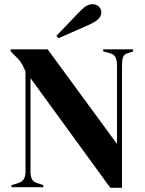

<svg xmlns="http://www.w3.org/2000/svg" viewBox="-20 -896 693 919"><path d="M35 -10 68 -20Q102 -30 102 -74V-555Q86 -590 77.5 -601.5Q69 -613 48 -633L31 -650V-660H208L540 -207V-584Q540 -607 533 -621.5Q526 -636 507 -641L474 -650V-660H617V-650L590 -641Q574 -636 569 -622.5Q564 -609 564 -585V3H508L126 -522V-74Q126 -52 132.5 -39Q139 -26 157 -20L187 -10V0H35ZM352 -831Q376 -857 391.5 -866.5Q407 -876 423 -876Q441 -876 453 -864.5Q465 -853 465 -836Q465 -819 450 -804.5Q435 -790 403 -776L260 -713L250 -725Q288 -763 352 -831Z"/></svg>

Font: DeepMind Serif Display
Style: Regular
Weight: 800
Designer: Frank Grießhammer / Modifications: Colophon Foundry
Foundry: Colophon Foundry
Version: Version 5.002